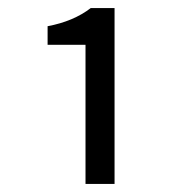

<svg xmlns="http://www.w3.org/2000/svg" viewBox="-20 -897 450 476"><path d="M192 -786H98V-832Q162 -844 205 -877H264V-441H192Z"/></svg>

Font: `nÑOSR
Style: Regular
Weight: 400
Designer: Ryoko NISHIZUKA ¬âXZm¬º[P (kana & ideographs); Paul D. Hunt (Latin, Greek & Cyrillic); Wenlong ZHANG _ e¬á¬ü¬ô (bopomof
Foundry: Adobe Systems Incorporated
Version: Version 1.00 June 24, 2014, initial release